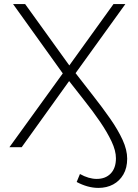

<svg xmlns="http://www.w3.org/2000/svg" viewBox="-20 -720 674 939"><path d="M26 0 287 -361 44 -700H103L319 -400L535 -700H593L348 -360L322 -329L86 0ZM461 199Q435 199 408 191.5Q381 184 355 170L371 131Q414 155 453 155Q496 155 521.5 128.5Q547 102 547 54Q547 17 525.5 -28.5Q504 -74 469.5 -124.5Q435 -175 392.5 -228.5Q350 -282 309 -335L342 -372Q389 -311 435 -252.5Q481 -194 519 -139.5Q557 -85 579.5 -36Q602 13 602 56Q602 101 583.5 133Q565 165 533.5 182Q502 199 461 199Z"/></svg>

Font: MOST Montserrat Light
Style: Regular
Weight: 300
Designer: Julieta Ulanovsky
Foundry: Julieta Ulanovsky
Version: Version 8.000;March 11, 2024;FontCreator 15.0.0.2926 64-bit